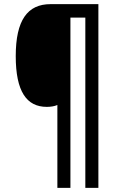

<svg xmlns="http://www.w3.org/2000/svg" viewBox="-20 -780 580 927"><path d="M455 127V-760H224C113 -760 56 -683 56 -509C56 -339 108 -264 206 -264C225 -264 243 -267 257 -273V127H320V-695H392V127Z"/></svg>

Font: Noto Sans Gujarati UI Condensed Medium
Style: Regular
Weight: 500
Width: 3
Designer: Jelle Bosma - Monotype Design Team, Universal Thirst
Foundry: Monotype Imaging Inc.
Version: Version 2.106